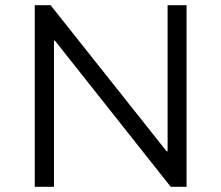

<svg xmlns="http://www.w3.org/2000/svg" viewBox="-20 -720 853 740"><path d="M699 -700V0H638L192 -563H188V0H114V-700H175L622 -137H626V-700Z"/></svg>

Font: CMG Sans
Style: Regular
Weight: 400
Designer: Julieta Ulanovsky
Foundry: Julieta Ulanovsky
Version: Version 7.200